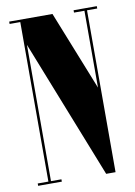

<svg xmlns="http://www.w3.org/2000/svg" viewBox="-81 -753 566 806"><g transform="rotate(-10 202.0 -350.0)"><path d="M15.5 0V-10H61V-690H15.5V-700H200L334.5 -362.5V-690H290V-700H389V-690H345.5V0H305.5L72 -591V-10H116.5V0Z"/></g></svg>

Font: Imbue 100pt Black
Style: Regular
Weight: 900
Designer: Tyler Finck
Foundry: Etcetera Type Company
Version: Version 1.102; ttfautohint (v1.8.3)